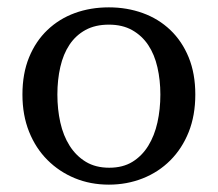

<svg xmlns="http://www.w3.org/2000/svg" viewBox="-20 -488 592 522"><path d="M276 14Q226 14 183.5 -3.5Q141 -21 109 -53Q77 -85 59 -130Q41 -175 41 -231Q41 -288 59 -332Q77 -376 109 -406.5Q141 -437 183.5 -452.5Q226 -468 276 -468Q325 -468 368 -452.5Q411 -437 443 -406.5Q475 -376 493 -332Q511 -288 511 -231Q511 -174 493 -129Q475 -84 443 -52Q411 -20 368 -3Q325 14 276 14ZM277 -32Q314 -32 340 -48Q366 -64 383 -91.5Q400 -119 408 -155Q416 -191 416 -231Q416 -270 408 -305Q400 -340 383 -365.5Q366 -391 339.5 -406Q313 -421 276 -421Q239 -421 212.5 -406.5Q186 -392 169 -366.5Q152 -341 144 -306Q136 -271 136 -231Q136 -191 144 -155Q152 -119 169.5 -91.5Q187 -64 213.5 -48Q240 -32 277 -32Z"/></svg>

Font: Milonga
Style: Regular
Weight: 400
Designer: Pablo Impallari, Brenda Gallo, Rodrigo Fuenzalida
Foundry: Pablo Impallari, Brenda Gallo, Rodrigo Fuenzalida
Version: Version 1.000; ttfautohint (v0.93) -l 8 -r 50 -G 200 -x 14 -